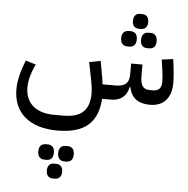

<svg xmlns="http://www.w3.org/2000/svg" viewBox="-70 -664 1275 1299"><g transform="rotate(5 567.5 -14.5)"><path d="M404 444H417C446 444 464 428 464 391C464 355 446 339 417 339H404C377 339 358 355 358 391C358 428 377 444 404 444ZM337 566H350C377 566 396 550 396 515C396 480 377 465 350 465H337C310 465 292 480 292 515C292 550 310 566 337 566ZM270 444H283C311 444 329 428 329 391C329 355 311 339 283 339H270C242 339 223 355 223 391C223 428 242 444 270 444ZM896 -368H909C937 -368 956 -384 956 -420C956 -457 937 -473 909 -473H896C868 -473 850 -457 850 -420C850 -384 868 -368 896 -368ZM762 -368H775C802 -368 821 -384 821 -420C821 -457 802 -473 775 -473H762C734 -473 715 -457 715 -420C715 -384 734 -368 762 -368ZM829 -494H842C869 -494 888 -510 888 -544C888 -579 869 -595 842 -595H829C802 -595 784 -579 784 -544C784 -510 802 -494 829 -494ZM948 12C1041 12 1093 -48 1093 -151C1093 -178 1090 -217 1085 -258L1078 -310L1001 -300L1009 -245C1015 -206 1018 -171 1018 -151C1018 -107 998 -87 957 -87H939C893 -87 874 -112 874 -180V-255H797V-180C797 -121 768 -98 705 -98H617C614 -125 608 -158 600 -202L590 -255L513 -240L524 -187C541 -105 548 -63 548 -31C548 84 492 136 371 136H307C184 136 112 73 112 -34C112 -81 129 -140 155 -192L86 -213C57 -145 39 -74 39 -14C39 145 148 240 339 240C522 240 612 164 622 0H682C748 0 789 -34 801 -95H806C820 -25 866 12 948 12Z"/></g></svg>

Font: IBM Plex Arabic Text
Style: Regular
Weight: 450
Designer: Mike Abbink, Paul van der Laan, Pieter van Rosmalen, Wael Morcos, Khajak Apelian
Foundry: Bold Monday
Version: Version 1.0